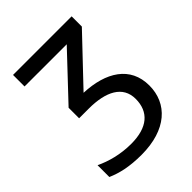

<svg xmlns="http://www.w3.org/2000/svg" viewBox="-207 -824 943 943"><g transform="rotate(-45 265.0 -352.0)"><path d="M219 10C393 10 487 -79 487 -204C487 -336 382 -401 233 -407L457 -643V-714H50V-634H343L129 -407V-334H196C315 -334 393 -294 393 -205C393 -115 335 -64 221 -64C148 -64 82 -82 30 -107V-25C78 -4 135 10 219 10Z"/></g></svg>

Font: Noto Sans Mono Condensed
Style: Regular
Weight: 400
Width: 3
Designer: Monotype Design Team
Foundry: Monotype Imaging Inc.
Version: Version 2.014